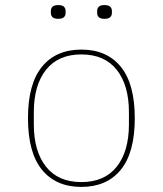

<svg xmlns="http://www.w3.org/2000/svg" viewBox="-20 -723 640 755"><path d="M300 12Q200 12 145 -55.5Q90 -123 90 -258Q90 -393 145 -460.5Q200 -528 300 -528Q400 -528 455 -460.5Q510 -393 510 -258Q510 -123 455 -55.5Q400 12 300 12ZM300 -7Q391 -7 439 -67.5Q487 -128 487 -234V-282Q487 -388 439 -448.5Q391 -509 300 -509Q209 -509 161 -448.5Q113 -388 113 -282V-234Q113 -128 161 -67.5Q209 -7 300 -7ZM209 -649Q193 -649 186.5 -655.5Q180 -662 180 -672V-680Q180 -690 186.5 -696.5Q193 -703 209 -703Q225 -703 231.5 -696.5Q238 -690 238 -680V-672Q238 -662 231.5 -655.5Q225 -649 209 -649ZM391 -649Q375 -649 368.5 -655.5Q362 -662 362 -672V-680Q362 -690 368.5 -696.5Q375 -703 391 -703Q407 -703 413.5 -696.5Q420 -690 420 -680V-672Q420 -662 413.5 -655.5Q407 -649 391 -649Z"/></svg>

Font: IBM Plex Mono Thin
Style: Regular
Weight: 100
Monospace: yes
Designer: Mike Abbink, Paul van der Laan, Pieter van Rosmalen
Foundry: Bold Monday
Version: Version 2.3